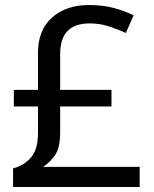

<svg xmlns="http://www.w3.org/2000/svg" viewBox="-20 -794 612 763"><path d="M334 -774Q389 -774 433 -762Q477 -750 511 -733L480 -663Q450 -677 413.5 -689Q377 -701 336 -701Q279 -701 249 -671.5Q219 -642 219 -576V-437H423V-371H219V-267Q219 -206 198 -176.5Q177 -147 151 -131H535V-51H32V-125Q75 -136 103 -168Q131 -200 131 -266V-371H35V-437H131V-585Q131 -674 186.5 -724Q242 -774 334 -774Z"/></svg>

Font: Noto Sans Tamil UI
Style: Regular
Weight: 400
Designer: Jelle Bosma - Monotype Design Team
Foundry: Monotype Imaging Inc.
Version: Version 2.004; ttfautohint (v1.8.4.7-5d5b)